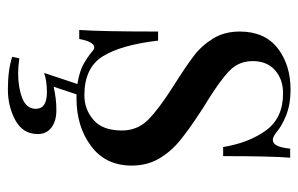

<svg xmlns="http://www.w3.org/2000/svg" viewBox="-155 -414 757 487"><g transform="rotate(90 223.5 -170.5)"><path d="M317 -492Q328 -484 335 -484Q353 -484 357 -528H380Q376 -479 376 -358H353Q342 -424 310.5 -467Q279 -510 217 -510Q181 -510 158 -489.5Q135 -469 135 -433Q135 -398 159 -374.5Q183 -351 236 -318Q245 -313 263 -301Q309 -271 337 -248Q365 -225 382.5 -195Q400 -165 400 -126Q400 -60 350.5 -23Q301 14 229 14Q184 14 150 0Q128 -11 109 -27Q105 -31 100 -31Q93 -31 87.5 -21Q82 -11 79 7H56Q60 -50 60 -193H83Q94 -99 123 -52.5Q152 -6 222 -6Q257 -6 284 -29Q311 -52 311 -101Q311 -140 284.5 -167Q258 -194 198 -232Q149 -263 122.5 -283Q96 -303 78 -332Q60 -361 60 -400Q60 -463 102 -496Q144 -529 208 -529Q244 -529 272 -518Q300 -507 317 -492ZM200 72Q230 65 259 65Q287 65 303.5 77.5Q320 90 320 112Q320 150 285 169Q250 188 207 188Q157 188 124 177L128 159Q149 162 166 162Q202 162 229 151.5Q256 141 256 117Q256 89 214 89Q186 89 165 96L199 -6H226Z"/></g></svg>

Font: Myanmar April Display
Style: Regular
Weight: 400
Designer: Khon Soe Zaw Thu
Foundry: Myanmar OS
Version: Version 2.50 April 12, 2019